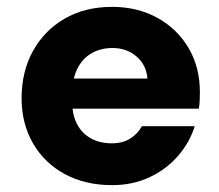

<svg xmlns="http://www.w3.org/2000/svg" viewBox="-20 -528 640 560"><path d="M307 12Q229 12 169.5 -20Q110 -52 76.5 -109.5Q43 -167 43 -242Q43 -319 76 -379Q109 -439 168.5 -473.5Q228 -508 307 -508Q381 -508 439 -476Q497 -444 530 -388Q563 -332 563 -259Q563 -249 562.5 -236.5Q562 -224 560 -211H150V-299H410Q407 -338 378.5 -363Q350 -388 308 -388Q275 -388 248.5 -373.5Q222 -359 206.5 -329.5Q191 -300 191 -255V-226Q191 -192 205 -165.5Q219 -139 245 -124.5Q271 -110 306 -110Q338 -110 360 -124Q382 -138 394 -160H548Q533 -112 499 -73Q465 -34 416 -11Q367 12 307 12Z"/></svg>

Font: DM Sans 28pt Black
Style: Regular
Weight: 900
Version: Version 4.004;gftools[0.9.30]